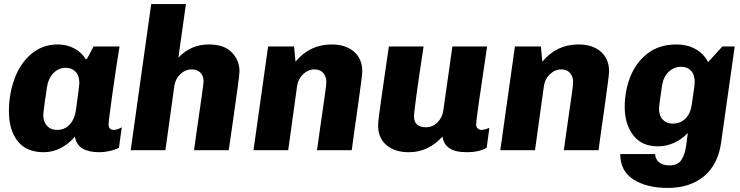

<svg xmlns="http://www.w3.org/2000/svg" viewBox="-20 -740 3648 946"><path d="M402 -449H408L441 -511H569Q553 -415 534 -279.5Q515 -144 515 -127Q515 -100 541 -100Q550 -100 561 -104Q572 -108 580 -113L566 -12Q547 -2 520.5 4Q494 10 469 10Q418 10 387 -8Q356 -26 349 -67Q320 -32 280 -11Q240 10 196 10Q110 10 67 -44.5Q24 -99 24 -192Q24 -277 51.5 -352Q79 -427 134 -474Q189 -521 265 -521Q308 -521 345 -502Q382 -483 402 -449ZM211 -309Q207 -275 202 -248Q193 -181 193 -176Q193 -140 211.5 -120Q230 -100 261 -100Q298 -100 322.5 -125.5Q347 -151 354 -197Q371 -318 371 -330Q371 -367 352.5 -386.5Q334 -406 304 -406Q269 -406 243.5 -380Q218 -354 211 -309Z M1160 -389Q1160 -365 1125 -124L1107 0H936L950 -100Q983 -324 983 -339Q983 -366 967.5 -382Q952 -398 925 -398Q893 -398 868.5 -374.5Q844 -351 839 -317L795 0H624L725 -720H896L859 -456Q920 -521 1009 -521Q1084 -521 1122 -482Q1160 -443 1160 -389Z M1765 -389Q1765 -377 1758.5 -328Q1752 -279 1742.5 -210.5Q1733 -142 1727 -102L1713 0H1542L1559 -121Q1575 -231 1581.5 -278Q1588 -325 1588 -335Q1588 -363 1572.5 -380.5Q1557 -398 1530 -398Q1498 -398 1473.5 -374.5Q1449 -351 1444 -317L1400 0H1229L1301 -511H1429L1436 -436Q1506 -521 1614 -521Q1683 -521 1724 -485.5Q1765 -450 1765 -389Z M2020 -167Q2020 -113 2078 -113Q2111 -113 2135 -136.5Q2159 -160 2164 -194L2209 -511H2380Q2326 -153 2326 -127Q2326 -114 2334 -107Q2342 -100 2352 -100Q2366 -100 2391 -110L2378 -12Q2340 10 2281 10Q2223 10 2194.5 -9.5Q2166 -29 2160 -67Q2090 10 1995 10Q1925 10 1884 -25Q1843 -60 1843 -122Q1843 -146 1860.5 -266.5Q1878 -387 1882 -415Q1885 -439 1896 -511H2067Q2020 -202 2020 -167Z M2981 -389Q2981 -377 2974.5 -328Q2968 -279 2958.5 -210.5Q2949 -142 2943 -102L2929 0H2758L2775 -121Q2791 -231 2797.5 -278Q2804 -325 2804 -335Q2804 -363 2788.5 -380.5Q2773 -398 2746 -398Q2714 -398 2689.5 -374.5Q2665 -351 2660 -317L2616 0H2445L2517 -511H2645L2652 -436Q2722 -521 2830 -521Q2899 -521 2940 -485.5Q2981 -450 2981 -389Z M3469 -434 3539 -511H3600L3533 -38Q3518 71 3448.5 128.5Q3379 186 3270 186Q3167 186 3101.5 144.5Q3036 103 3036 19H3208Q3208 42 3226 58.5Q3244 75 3278 75Q3319 75 3336.5 49Q3354 23 3360 -17L3369 -85Q3340 -54 3302 -36.5Q3264 -19 3221 -19Q3142 -19 3100 -73.5Q3058 -128 3058 -214Q3058 -291 3085.5 -361.5Q3113 -432 3170.5 -476.5Q3228 -521 3313 -521Q3365 -521 3405.5 -499Q3446 -477 3469 -434ZM3242 -319Q3227 -219 3227 -205Q3227 -170 3245.5 -150.5Q3264 -131 3295 -131Q3332 -131 3357 -155.5Q3382 -180 3388 -223L3393 -257Q3403 -321 3403 -334Q3403 -372 3385 -391.5Q3367 -411 3336 -411Q3301 -411 3275 -386.5Q3249 -362 3242 -319Z"/></svg>

Font: Chivo ExtraBold Italic
Style: Regular
Weight: 800
Italic angle: -8.05°
Designer: Hector Gatti
Foundry: Omnibus-Type
Version: Version 1.007